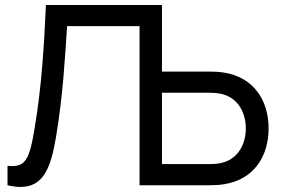

<svg xmlns="http://www.w3.org/2000/svg" viewBox="-20 -740 1133 767"><path d="M537.5 0H822C836 0 856.5 -1 875 -4C991.5 -22 1053 -112.5 1053 -227C1053 -341.5 991 -432 875 -450C856.5 -453 835.5 -454 822 -454H627V-720H163.5C156.5 -562 146 -391.5 119 -232.5C97 -96 80.5 -71 10 -77.5V0C150.5 33.5 181.5 -62 204 -194C231.5 -358 240 -513 248 -635.5H537.5ZM627 -84.5V-369.5H819C831.5 -369.5 849 -368.5 864 -365C933 -349.5 962 -287 962 -227C962 -167 933 -104.5 864 -89C849 -85.5 831.5 -84.5 819 -84.5Z"/></svg>

Font: Eudonet Medium
Style: Regular
Weight: 500
Designer: Mikhail Sharanda
Foundry: Mikhail Sharanda
Version: Version 4.503;Glyphs 3.1.2 (3151)